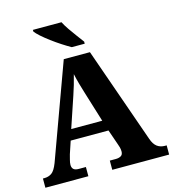

<svg xmlns="http://www.w3.org/2000/svg" viewBox="-132 -1040 1036 1148"><g transform="rotate(-15 386.0 -465.5)"><path d="M6 0V-57H15Q41 -57 60.5 -70.5Q80 -84 97 -128L311 -714H473L681 -122Q693 -87 713 -72Q733 -57 761 -57H772V0H420V-57H457Q476 -57 489 -64.5Q502 -72 502 -92Q502 -105 498.5 -118Q495 -131 492 -138L459 -233H225L199 -155Q196 -143 191 -124.5Q186 -106 186 -93Q186 -76 195.5 -66.5Q205 -57 228 -57H272V0ZM246 -299H438L380 -487Q371 -516 362 -547.5Q353 -579 346 -612Q338 -579 329 -549Q320 -519 310 -489ZM376 -771Q351 -785 321 -804.5Q291 -824 261.5 -846Q232 -868 209.5 -888Q187 -908 178 -921V-931H355Q366 -909 384.5 -882Q403 -855 422.5 -829Q442 -803 456 -784V-771Z"/></g></svg>

Font: Noto Serif Telugu ExtraBold
Style: Regular
Weight: 800
Designer: Jelle Bosma - Monotype Design Team
Foundry: Monotype Imaging Inc.
Version: Version 2.005; ttfautohint (v1.8.4.7-5d5b)